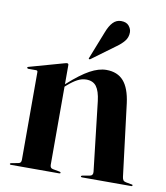

<svg xmlns="http://www.w3.org/2000/svg" viewBox="-76 -720 678 784"><g transform="rotate(10 263.0 -328.0)"><path d="M182 -442.5V-28.5Q182 -21.5 185 -17.5Q188 -13.5 194 -12.5L221.5 -7.5Q227 -6.5 227 -3.5Q227 0 222.5 0H21Q19.5 0 18.2 -1Q17 -2 17 -3.5Q17 -4.5 18 -5.5Q19 -6.5 22 -7L50.5 -12.5Q57 -13.5 59.8 -17.5Q62.5 -21.5 62.5 -28V-392Q62.5 -395 61 -396.8Q59.5 -398.5 55.5 -398.5H23Q21 -399 19.8 -400Q18.5 -401 18.5 -402.5Q18.5 -404.5 19.8 -405.2Q21 -406 23 -406.5L165.5 -446.5Q170.5 -448 172.2 -448.2Q174 -448.5 176.5 -448.5Q179 -448.5 180.5 -446.8Q182 -445 182 -442.5ZM172 -343.5 167 -349 185 -365Q234.5 -409.5 271 -429.5Q307.5 -449.5 339 -449.5Q385 -449.5 410.5 -420.5Q436 -391.5 444 -330.5L481 -31Q482 -23 485.2 -18Q488.5 -13 496.5 -11.5L520.5 -7Q523.5 -7 524.5 -6Q525.5 -5 525.5 -3.5Q525.5 -2 524.5 -1Q523.5 0 521 0H316.5Q311.5 0 311.5 -3.5Q311.5 -6 317 -7.5L345 -12.5Q353.5 -13.5 356.8 -18.5Q360 -23.5 359 -31L326 -318.5Q321 -359 307 -377.8Q293 -396.5 265 -396.5Q246.5 -396.5 228.5 -387Q210.5 -377.5 189.5 -359ZM305.5 -600Q316 -627.5 330 -642Q344 -656.5 363.5 -656.5Q385.5 -656.5 396 -643.8Q406.5 -631 406.5 -617Q406.5 -596 393.8 -580.5Q381 -565 363 -552.5L266.5 -481.5Q265 -480.5 263.2 -480.2Q261.5 -480 260.5 -481.5Q259 -482.5 259.5 -484Q260 -485.5 261 -487Z"/></g></svg>

Font: Fraunces 120pt SemiBold
Style: Regular
Weight: 600
Version: Version 1.000;[b76b70a41]